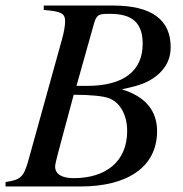

<svg xmlns="http://www.w3.org/2000/svg" viewBox="-28 -673 659 693"><path d="M130 -653V-637C193 -632 207 -625 207 -596C207 -581 203 -557 196 -532L75 -96C58 -34 47 -24 -8 -16V0H264C426 0 539 -66 539 -200C539 -271 499 -324 413 -350V-351C456 -360 493 -369 524 -390C560 -414 588 -449 588 -503C588 -602 519 -653 380 -653ZM248 -363 311 -587C321 -623 331 -623 370 -623C451 -623 487 -589 487 -515C487 -416 417 -363 286 -363ZM238 -331C301 -331 344 -326 364 -319C402 -306 431 -262 431 -200C431 -89 353 -30 238 -30C196 -30 171 -44 171 -72C171 -85 186 -136 206 -212Z"/></svg>

Font: XITS
Style: Italic
Weight: 400
Italic angle: -16.33°
Designer: MicroPress Inc., with final additions and corrections provided by Coen Hoffman, Elsevier (retired)
Version: Version 1.107